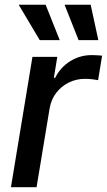

<svg xmlns="http://www.w3.org/2000/svg" viewBox="-20 -777 444 797"><path d="M25.4 0 114.7 -541H217.8L203.6 -454.1H209Q231 -498 271.7 -523.2Q312.5 -548.3 360.4 -548.3Q371.1 -548.3 383.5 -547.6Q396 -546.9 403.8 -545.9L387.2 -444.3Q379.9 -445.8 364.3 -447.8Q348.6 -449.7 332 -449.7Q296.4 -449.7 265.4 -434.3Q234.4 -418.9 213.4 -391.6Q192.4 -364.3 186 -327.1L131.8 0ZM306.2 -610.4 248 -757.3H356.4L388.2 -610.4ZM145 -610.4 57.6 -757.3H169.4L228 -610.4Z"/></svg>

Font: Inter 17pt Medium
Style: Italic
Weight: 500
Italic angle: -9.3988°
Version: Version 4.001;git-66647c0bb